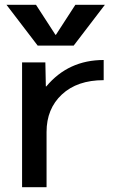

<svg xmlns="http://www.w3.org/2000/svg" viewBox="-20 -780 504 800"><path d="M213 -635 294 -760H417L287 -590H137L7 -760H130L211 -635ZM412 -530V-446Q302 -446 238 -386.5Q174 -327 174 -230V0H72V-520H169L171 -420H173Q265 -530 412 -530Z"/></svg>

Font: M PLUS 1p Medium
Style: Regular
Weight: 500
Version: Version 1.062